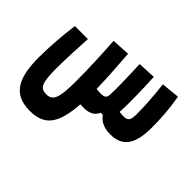

<svg xmlns="http://www.w3.org/2000/svg" viewBox="-115 -478 817 817"><g transform="rotate(45 293.0 -69.5)"><path d="M139.2 174.3C230 174.3 262.7 122.1 271.5 2C277.3 2.4 284.7 2.9 293.5 2.9C323.7 2.9 347.7 -8.3 357.9 -33.7H370.6C389.6 -5.4 420.9 2.9 451.7 2.9C526.4 2.9 556.6 -44.4 556.6 -142.6C556.6 -193.4 553.7 -248.5 542 -314.5L459.5 -306.2C467.3 -237.3 470.7 -184.1 470.7 -137.7C470.7 -101.1 462.9 -91.3 437.5 -91.3C427.7 -91.3 419.4 -92.3 412.1 -93.3C416 -145.5 413.1 -235.8 409.7 -301.3L328.6 -297.4C331.5 -229.5 334 -153.8 331.5 -115.2C330.6 -98.1 323.2 -91.3 300.3 -91.3C291 -91.3 284.2 -91.8 273.9 -93.3C272.9 -151.4 267.6 -232.4 262.7 -293.5L180.2 -288.6C185.5 -210.4 189 -128.9 189 -55.2C189 49.3 176.8 74.7 138.2 74.7C100.6 74.7 90.8 52.7 90.8 -34.7C90.8 -89.4 94.2 -155.3 97.7 -216.8H19.5C11.2 -157.7 4.9 -75.7 4.9 -14.2C4.9 109.9 38.1 174.3 139.2 174.3Z"/></g></svg>

Font: Cascadia Mono NF
Style: Regular
Weight: 400
Monospace: yes
Designer: Aaron Bell
Foundry: Saja Typeworks
Version: Version 2404.023